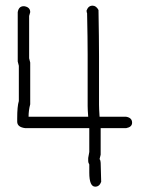

<svg xmlns="http://www.w3.org/2000/svg" viewBox="-20 -685 540 692"><path d="M313.5 -664.6Q326.7 -664.6 335 -648.9Q336.9 -544.9 336.9 -482.9V-307.1Q336.9 -293.5 338.9 -264.2H434.6Q456.1 -260.7 456.1 -242.7Q456.1 -227.1 434.6 -223.1H342.8V-127.4Q338.9 -113.3 338.9 -111.8Q342.8 -106 342.8 -98.1Q342.8 -80.6 344.7 -29.8Q338.4 -12.2 323.2 -12.2Q301.8 -12.2 301.8 -63V-92.3Q297.9 -98.6 297.9 -104V-115.7Q297.9 -118.2 301.8 -137.2V-223.1H71.3Q42 -226.6 42 -246.6V-258.3Q42 -302.2 47.9 -320.8V-447.8Q47.9 -449.2 43.9 -463.4V-641.1Q47.4 -662.6 65.4 -662.6H67.4Q88.9 -659.2 88.9 -641.1L85 -627.4V-475.1Q88.9 -460.9 88.9 -459.5V-309.1Q83 -287.6 83 -264.2H297.9Q295.9 -290.5 295.9 -303.2V-488.8Q295.9 -541.5 293.9 -637.2Q292 -640.6 292 -647Q298.3 -664.6 313.5 -664.6Z"/></svg>

Font: CEF Fonts CJK Mono
Style: Regular
Weight: 400
Designer: PartyBoss (派对大魔王)
Version: Release 2.25